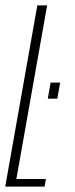

<svg xmlns="http://www.w3.org/2000/svg" viewBox="-48 -695 278 715"><path d="M-28.5 0H118L123 -28.5H13L127.5 -675H91ZM140.5 -387.5 130 -327.5H165.5L176 -387.5Z"/></svg>

Font: Anybody ExtraCondensed ExtraLight
Style: Italic
Weight: 250
Width: 2
Italic angle: -10°
Version: Version 1.113;gftools[0.9.25]